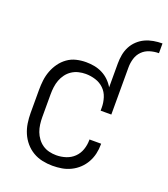

<svg xmlns="http://www.w3.org/2000/svg" viewBox="-137 -840 826 945"><g transform="rotate(20 275.5 -367.5)"><path d="M378 -575Q378 -598 382 -620.5Q386 -643 396.5 -663.5Q407 -684 424 -700Q441 -716 461.5 -725.5Q482 -735 505 -739Q528 -743 551 -743V-692Q527 -692 504 -685Q481 -678 464.5 -661.5Q448 -645 441 -622Q434 -599 434 -575ZM247 8Q221 8 194.5 2.5Q168 -3 145 -16.5Q122 -30 104.5 -50.5Q87 -71 76.5 -95.5Q66 -120 62 -146.5Q58 -173 58 -200V-320Q58 -346 61 -371Q64 -396 73 -420Q82 -444 97 -465Q112 -486 133 -501Q154 -516 179 -522Q204 -528 230 -528Q252 -528 273.5 -524Q295 -520 315 -510Q335 -500 351 -484.5Q367 -469 378 -450V-575H434V-328H378V-345Q378 -370 370 -395.5Q362 -421 343.5 -439Q325 -457 299.5 -465Q274 -473 248 -473Q229 -473 210.5 -468.5Q192 -464 176 -453.5Q160 -443 148.5 -427.5Q137 -412 130.5 -394.5Q124 -377 121.5 -358Q119 -339 119 -320V-200Q119 -181 121.5 -162Q124 -143 130.5 -125.5Q137 -108 148.5 -92.5Q160 -77 175.5 -66.5Q191 -56 209.5 -51.5Q228 -47 247 -47Q273 -47 297.5 -55Q322 -63 340 -80.5Q358 -98 366.5 -122.5Q375 -147 375 -173V-176H436V-172Q436 -147 430.5 -123Q425 -99 413 -77.5Q401 -56 383 -39Q365 -22 342.5 -11Q320 0 296 4Q272 8 247 8Z"/></g></svg>

Font: Iosevka Fixed SS04 Light
Style: Regular
Weight: 300
Monospace: yes
Designer: Belleve Invis
Foundry: Belleve Invis
Version: Version 32.5.0